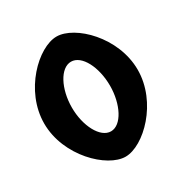

<svg xmlns="http://www.w3.org/2000/svg" viewBox="-136 -665 749 781"><g transform="rotate(-30 238.0 -274.0)"><path d="M14 -274C14 -121 148 8 234 8C320 8 453 -121 453 -274C453 -428 320 -556 234 -556C148 -556 14 -428 14 -274ZM144 -274C144 -362 184 -438 234 -438C284 -438 323 -362 323 -274C323 -188 284 -111 234 -111C184 -111 144 -188 144 -274Z"/></g></svg>

Font: Ampere
Style: SCUltCnd
Weight: 400
Version: Version 1